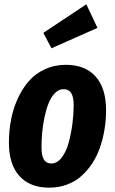

<svg xmlns="http://www.w3.org/2000/svg" viewBox="-20 -846 529 883"><path d="M377 -826.2 428.2 -717.8 216.8 -624 179.2 -694.8ZM206.1 17.1Q118.2 17.1 69.6 -36.1Q21 -89.4 21 -190.9Q21 -244.6 30.8 -295.4Q40.5 -346.2 61.5 -392.3Q82.5 -438.5 112.5 -472.9Q142.6 -507.3 186.5 -527.6Q230.5 -547.9 283.2 -547.9Q371.1 -547.9 419.4 -494.4Q467.8 -440.9 467.8 -338.9Q467.8 -294.9 460.9 -252.2Q454.1 -209.5 440.4 -169.4Q426.8 -129.4 404.8 -95.7Q382.8 -62 354.5 -36.6Q326.2 -11.2 288.1 2.9Q250 17.1 206.1 17.1ZM215.8 -94.2Q243.2 -94.2 264.2 -121.8Q285.2 -149.4 296.4 -192.1Q307.6 -234.9 313.2 -278.1Q318.8 -321.3 318.8 -360.8Q318.8 -400.4 307.4 -418.2Q295.9 -436 272.9 -436Q250.5 -436 232.4 -417.5Q214.4 -398.9 203.1 -370.4Q191.9 -341.8 184.3 -305.4Q176.8 -269 173.8 -235.1Q170.9 -201.2 170.9 -169.9Q170.9 -129.9 181.9 -112.1Q192.9 -94.2 215.8 -94.2Z"/></svg>

Font: Fira Sans Compressed
Style: Bold Italic
Weight: 700
Width: 3
Italic angle: -8°
Designer: Carrois Corporate & Edenspiekermann AG
Foundry: Carrois Corporate GbR & Edenspiekermann AG
Version: Version 4.203;PS 004.203;hotconv 1.0.88;makeotf.lib2.5.64775